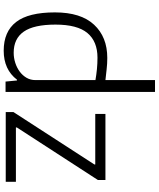

<svg xmlns="http://www.w3.org/2000/svg" viewBox="70 -918 858 1038"><g transform="rotate(90 499.0 -399.0)"><path d="M586 -43 869 -480V-485H596V-540H953V-499L669 -61V-56H963V-1H586ZM254 10Q151 10 99 -57Q47 -124 47 -267Q47 -407 113.5 -478.5Q180 -550 293 -550Q325 -550 354.5 -546.5Q384 -543 413 -540V-808H477V0H421L415 -62H411Q356 10 254 10ZM265 -44Q293 -44 319.5 -52.5Q346 -61 367 -76.5Q388 -92 400.5 -113.5Q413 -135 413 -162V-486Q384 -491 354 -494Q324 -497 292 -497Q204 -497 158.5 -442.5Q113 -388 113 -270Q113 -153 151 -98.5Q189 -44 265 -44Z"/></g></svg>

Font: Encode Sans Narrow
Style: Light
Weight: 300
Designer: Pablo Impallari, Andres Torresi
Foundry: Pablo Impallari, Andres Torresi
Version: Version 1.000; ttfautohint (v1.00) -l 8 -r 50 -G 200 -x 14 -